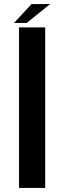

<svg xmlns="http://www.w3.org/2000/svg" viewBox="-20 -919 319 939"><path d="M73 0H201V-785H73ZM49 -807H111L225 -899H134Z"/></svg>

Font: Anybody SemiExpanded Medium
Style: Regular
Weight: 500
Width: 6
Version: Version 1.113;gftools[0.9.25]